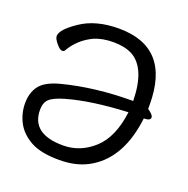

<svg xmlns="http://www.w3.org/2000/svg" viewBox="-131 -841 966 989"><g transform="rotate(20 351.5 -347.0)"><path d="M290 -53.2Q383.8 -53.2 457.3 -120.1Q530.8 -187 548.8 -329.1Q349.1 -319.8 217.8 -282.2Q158.2 -265.1 137.2 -244.6Q116.2 -224.1 116.2 -186Q116.2 -53.2 290 -53.2ZM297.9 23.9Q194.8 23.9 138.9 -7.6Q83 -39.1 57.6 -87.6Q32.2 -136.2 32.2 -192.1Q32.2 -248 60.5 -286.6Q88.9 -325.2 167 -346.2Q341.8 -392.1 551.8 -392.1Q548.8 -571.8 456.1 -621.1Q414.1 -642.1 354 -642.1Q293.9 -642.1 249 -623Q173.8 -587.9 132.8 -517.1Q129.9 -509.8 118.2 -509.8Q106.9 -509.8 86.9 -533.4Q66.9 -557.1 66.9 -571.8Q66.9 -607.9 148.9 -662.8Q231 -717.8 356 -717.8Q638.2 -717.8 638.2 -403.8V-379.9Q669.9 -358.9 669.9 -344.2Q669.9 -326.2 633.8 -326.2Q607.9 -107.9 471.2 -22Q399.9 23.9 297.9 23.9Z"/></g></svg>

Font: LXGW WenKai Screen
Style: Regular
Weight: 400
Designer: LXGW / Fontworks Inc.
Foundry: LXGW / Fontworks Inc.
Version: Version 1.510;January 18,2025